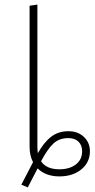

<svg xmlns="http://www.w3.org/2000/svg" viewBox="-20 -759 412 837"><path d="M372 -100Q372 -51 334.5 -20.5Q297 10 239 10Q179 10 144 -25L101 58L73 46L124 -52Q109 -81 109 -119V-734L143 -739V-118Q143 -107 145 -91Q171 -138 202.5 -162.5Q234 -187 278 -187Q320 -187 346 -162Q372 -137 372 -100ZM338 -100Q338 -126 322 -141.5Q306 -157 278 -157Q238 -157 212.5 -133Q187 -109 159 -56Q182 -21 239 -21Q283 -21 310.5 -42Q338 -63 338 -100Z"/></svg>

Font: FiraGO UltraLight
Style: Regular
Weight: 200
Designer: bBox Type
Foundry: bBox Type GmbH
Version: Version 1.001